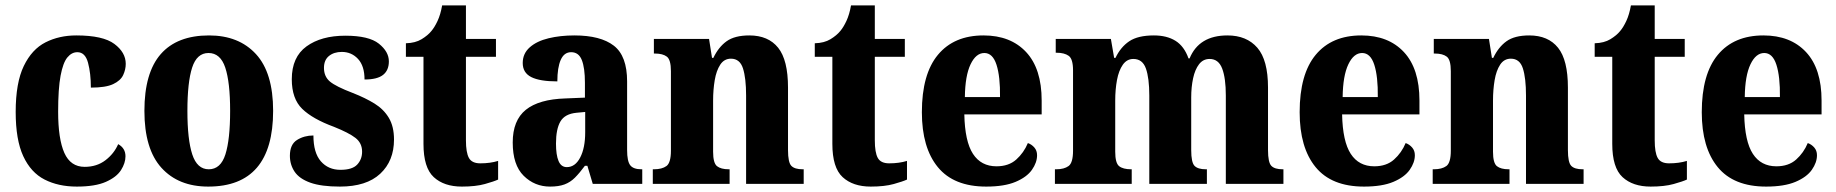

<svg xmlns="http://www.w3.org/2000/svg" viewBox="-20 -680 6791 710"><path d="M264 10Q196 10 145 -16Q94 -42 66 -102.5Q38 -163 38 -266Q38 -374 68 -436Q98 -498 148.5 -523.5Q199 -549 262 -549Q361 -549 403 -517.5Q445 -486 445 -444Q445 -423 435.5 -402.5Q426 -382 398.5 -369Q371 -356 316 -356Q316 -409 305.5 -448Q295 -487 266 -487Q245 -487 229 -467.5Q213 -448 204 -400Q195 -352 195 -267Q195 -166 218 -114.5Q241 -63 293 -63Q338 -63 370 -87.5Q402 -112 417 -147Q444 -132 444 -102Q444 -77 427.5 -51Q411 -25 371.5 -7.5Q332 10 264 10Z M750 10Q640 10 577 -59.5Q514 -129 514 -270Q514 -411 574.5 -480Q635 -549 753 -549Q863 -549 926.5 -480Q990 -411 990 -270Q990 10 750 10ZM752 -54Q796 -54 813.5 -109Q831 -164 831 -270Q831 -376 813 -430Q795 -484 751 -484Q708 -484 690.5 -430Q673 -376 673 -270Q673 -164 691 -109Q709 -54 752 -54Z M1237 10Q1168 10 1127.5 -4.5Q1087 -19 1069.5 -45Q1052 -71 1052 -104Q1052 -146 1078.5 -162.5Q1105 -179 1139 -179Q1139 -115 1166.5 -83.5Q1194 -52 1239 -52Q1283 -52 1301 -71.5Q1319 -91 1319 -119Q1319 -151 1294.5 -170Q1270 -189 1215 -211Q1136 -240 1097.5 -277.5Q1059 -315 1059 -387Q1059 -469 1113.5 -508.5Q1168 -548 1257 -548Q1344 -548 1381 -518.5Q1418 -489 1418 -453Q1418 -420 1396.5 -403Q1375 -386 1328 -386Q1328 -436 1304 -462Q1280 -488 1244 -488Q1215 -488 1196.5 -473Q1178 -458 1178 -429Q1178 -397 1200 -378.5Q1222 -360 1285 -336Q1331 -318 1365 -297Q1399 -276 1418 -244Q1437 -212 1437 -164Q1437 -85 1386 -37.5Q1335 10 1237 10Z M1688 10Q1622 10 1584 -25Q1546 -60 1546 -148V-470H1481V-520Q1516 -521 1539 -535Q1562 -549 1575 -565Q1587 -579 1598 -602.5Q1609 -626 1615 -660H1703V-536H1814V-470H1703V-161Q1703 -116 1714 -96Q1725 -76 1756 -76Q1793 -76 1822 -85V-16Q1807 -9 1773 0.5Q1739 10 1688 10Z M2014 10Q1957 10 1916.5 -30Q1876 -70 1876 -153Q1876 -235 1924.5 -274Q1973 -313 2071 -316L2143 -319V-374Q2143 -429 2131.5 -458Q2120 -487 2092 -487Q2066 -487 2053.5 -458.5Q2041 -430 2041 -379Q1976 -379 1944.5 -395Q1913 -411 1913 -447Q1913 -482 1939 -505Q1965 -528 2008.5 -538.5Q2052 -549 2104 -549Q2201 -549 2250 -511Q2299 -473 2299 -379V-125Q2299 -84 2310.5 -69Q2322 -54 2352 -54H2355V0H2172L2152 -67H2143Q2123 -40 2106 -23Q2089 -6 2067.5 2Q2046 10 2014 10ZM2076 -62Q2107 -62 2125.5 -97.5Q2144 -133 2144 -191V-266L2112 -263Q2069 -259 2052.5 -231Q2036 -203 2036 -149Q2036 -107 2045.5 -84.5Q2055 -62 2076 -62Z M2394 0V-54H2398Q2428 -54 2444.5 -66Q2461 -78 2461 -123V-417Q2461 -459 2446 -470.5Q2431 -482 2402 -482H2398V-536H2602L2613 -466H2618Q2637 -506 2667 -527.5Q2697 -549 2751 -549Q2821 -549 2857.5 -503.5Q2894 -458 2894 -356V-125Q2894 -79 2906.5 -66.5Q2919 -54 2948 -54H2952V0H2739V-327Q2739 -391 2727.5 -427Q2716 -463 2683 -463Q2658 -463 2643.5 -441Q2629 -419 2623 -383.5Q2617 -348 2617 -308V-119Q2617 -77 2631.5 -65.5Q2646 -54 2675 -54H2678V0Z M3200 10Q3134 10 3096 -25Q3058 -60 3058 -148V-470H2993V-520Q3028 -521 3051 -535Q3074 -549 3087 -565Q3099 -579 3110 -602.5Q3121 -626 3127 -660H3215V-536H3326V-470H3215V-161Q3215 -116 3226 -96Q3237 -76 3268 -76Q3305 -76 3334 -85V-16Q3319 -9 3285 0.5Q3251 10 3200 10Z M3627 10Q3507 10 3448 -62Q3389 -134 3389 -265Q3389 -406 3448.5 -477.5Q3508 -549 3617 -549Q3717 -549 3774.5 -487.5Q3832 -426 3832 -308V-257H3546Q3548 -157 3578 -111Q3608 -65 3665 -65Q3710 -65 3738 -90Q3766 -115 3781 -151Q3795 -146 3805 -134.5Q3815 -123 3815 -106Q3815 -79 3796 -52Q3777 -25 3735.5 -7.5Q3694 10 3627 10ZM3678 -321Q3679 -397 3665 -440.5Q3651 -484 3620 -484Q3589 -484 3569 -442Q3549 -400 3548 -321Z M3881 0V-54H3886Q3915 -54 3931.5 -66Q3948 -78 3948 -123V-420Q3948 -462 3932 -473.5Q3916 -485 3887 -485H3884V-536H4088L4100 -466H4105Q4124 -506 4156 -527.5Q4188 -549 4247 -549Q4295 -549 4327 -529Q4359 -509 4375 -464H4379Q4414 -549 4519 -549Q4590 -549 4629.5 -503.5Q4669 -458 4669 -356V-125Q4669 -79 4681.5 -66.5Q4694 -54 4723 -54H4726V0H4513V-327Q4513 -391 4499.5 -426.5Q4486 -462 4453 -462Q4429 -462 4414 -442.5Q4399 -423 4392 -390.5Q4385 -358 4385 -320V-125Q4385 -79 4397.5 -66.5Q4410 -54 4439 -54H4443V0H4230V-327Q4230 -391 4217.5 -426.5Q4205 -462 4171 -462Q4147 -462 4132 -440.5Q4117 -419 4110.5 -384Q4104 -349 4104 -308V-119Q4104 -77 4118.5 -65.5Q4133 -54 4163 -54H4165V0Z M5024 10Q4904 10 4845 -62Q4786 -134 4786 -265Q4786 -406 4845.5 -477.5Q4905 -549 5014 -549Q5114 -549 5171.5 -487.5Q5229 -426 5229 -308V-257H4943Q4945 -157 4975 -111Q5005 -65 5062 -65Q5107 -65 5135 -90Q5163 -115 5178 -151Q5192 -146 5202 -134.5Q5212 -123 5212 -106Q5212 -79 5193 -52Q5174 -25 5132.5 -7.5Q5091 10 5024 10ZM5075 -321Q5076 -397 5062 -440.5Q5048 -484 5017 -484Q4986 -484 4966 -442Q4946 -400 4945 -321Z M5278 0V-54H5282Q5312 -54 5328.5 -66Q5345 -78 5345 -123V-417Q5345 -459 5330 -470.5Q5315 -482 5286 -482H5282V-536H5486L5497 -466H5502Q5521 -506 5551 -527.5Q5581 -549 5635 -549Q5705 -549 5741.5 -503.5Q5778 -458 5778 -356V-125Q5778 -79 5790.5 -66.5Q5803 -54 5832 -54H5836V0H5623V-327Q5623 -391 5611.5 -427Q5600 -463 5567 -463Q5542 -463 5527.5 -441Q5513 -419 5507 -383.5Q5501 -348 5501 -308V-119Q5501 -77 5515.5 -65.5Q5530 -54 5559 -54H5562V0Z M6084 10Q6018 10 5980 -25Q5942 -60 5942 -148V-470H5877V-520Q5912 -521 5935 -535Q5958 -549 5971 -565Q5983 -579 5994 -602.5Q6005 -626 6011 -660H6099V-536H6210V-470H6099V-161Q6099 -116 6110 -96Q6121 -76 6152 -76Q6189 -76 6218 -85V-16Q6203 -9 6169 0.5Q6135 10 6084 10Z M6511 10Q6391 10 6332 -62Q6273 -134 6273 -265Q6273 -406 6332.5 -477.5Q6392 -549 6501 -549Q6601 -549 6658.5 -487.5Q6716 -426 6716 -308V-257H6430Q6432 -157 6462 -111Q6492 -65 6549 -65Q6594 -65 6622 -90Q6650 -115 6665 -151Q6679 -146 6689 -134.5Q6699 -123 6699 -106Q6699 -79 6680 -52Q6661 -25 6619.5 -7.5Q6578 10 6511 10ZM6562 -321Q6563 -397 6549 -440.5Q6535 -484 6504 -484Q6473 -484 6453 -442Q6433 -400 6432 -321Z"/></svg>

Font: Noto Serif Bengali Condensed ExtraBold
Style: Regular
Weight: 800
Width: 3
Designer: Juan Bruce, Universal Thirst, Indian Type Foundry and the Monotype Design Team.
Foundry: Monotype Imaging Inc.
Version: Version 2.003; ttfautohint (v1.8.4.7-5d5b)